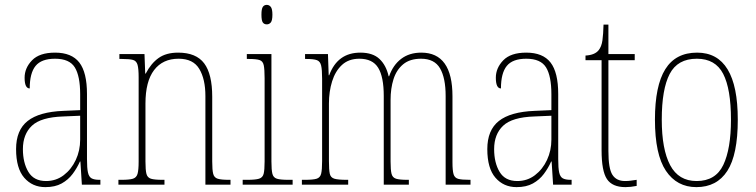

<svg xmlns="http://www.w3.org/2000/svg" viewBox="-20 -758 3101 788"><path d="M166 10Q113 10 79.5 -28.5Q46 -67 46 -146Q46 -224 93.5 -261.5Q141 -299 240 -303L309 -306V-371Q309 -446 287 -481.5Q265 -517 206 -517Q150 -517 126 -487.5Q102 -458 102 -395Q81 -395 81 -439Q81 -479 111.5 -510.5Q142 -542 206 -542Q274 -542 305.5 -501.5Q337 -461 337 -372V-105Q337 -68 341 -50Q345 -32 356 -26Q367 -20 388 -20H392V0H316L310 -95H308Q296 -68 278 -44Q260 -20 233 -5Q206 10 166 10ZM169 -15Q210 -15 241.5 -39Q273 -63 291 -101.5Q309 -140 309 -185V-283L239 -280Q148 -277 111 -242Q74 -207 74 -146Q74 -90 96.5 -52.5Q119 -15 169 -15Z M466 0V-20H479Q511 -20 525.5 -24.5Q540 -29 544.5 -44.5Q549 -60 549 -95V-441Q549 -476 544.5 -492Q540 -508 526 -512Q512 -516 482 -516H470V-536H573L576 -456H578Q600 -498 631 -520Q662 -542 711 -542Q785 -542 818 -498Q851 -454 851 -361V-95Q851 -60 855 -44.5Q859 -29 873.5 -24.5Q888 -20 919 -20H926V0H823V-364Q823 -433 798 -475Q773 -517 713 -517Q648 -517 612.5 -470.5Q577 -424 577 -333V-95Q577 -60 581 -44.5Q585 -29 599.5 -24.5Q614 -20 646 -20H655V0Z M1075 -658Q1064 -658 1058.5 -666Q1053 -674 1053 -698Q1053 -721 1058.5 -729.5Q1064 -738 1075 -738Q1085 -738 1091.5 -729.5Q1098 -721 1098 -698Q1098 -674 1091.5 -666Q1085 -658 1075 -658ZM976 0V-20H996Q1028 -20 1043 -24.5Q1058 -29 1062 -44.5Q1066 -60 1066 -95V-437Q1066 -473 1062.5 -490Q1059 -507 1045.5 -511.5Q1032 -516 1002 -516H993V-536H1094V-95Q1094 -60 1098 -44.5Q1102 -29 1116.5 -24.5Q1131 -20 1163 -20H1181V0Z M1219 0V-20H1232Q1265 -20 1279.5 -24.5Q1294 -29 1298 -45Q1302 -61 1302 -97V-435Q1302 -472 1298 -489Q1294 -506 1281 -511Q1268 -516 1238 -516H1232V-536H1326L1329 -449H1331Q1365 -542 1459 -542Q1510 -542 1537.5 -516Q1565 -490 1575 -445H1577Q1593 -491 1626.5 -516.5Q1660 -542 1709 -542Q1837 -542 1837 -363V-92Q1837 -58 1841.5 -43Q1846 -28 1860.5 -24Q1875 -20 1907 -20H1911V0H1809V-364Q1809 -438 1786 -477.5Q1763 -517 1708 -517Q1662 -517 1634.5 -494Q1607 -471 1595 -433Q1583 -395 1583 -348V-95Q1583 -60 1587 -44.5Q1591 -29 1605.5 -24.5Q1620 -20 1651 -20H1658V0H1555V-364Q1555 -443 1532 -480Q1509 -517 1455 -517Q1411 -517 1383.5 -491.5Q1356 -466 1343 -424Q1330 -382 1330 -333V-97Q1330 -61 1333.5 -45Q1337 -29 1352.5 -24.5Q1368 -20 1402 -20H1409V0Z M2100 10Q2047 10 2013.5 -28.5Q1980 -67 1980 -146Q1980 -224 2027.5 -261.5Q2075 -299 2174 -303L2243 -306V-371Q2243 -446 2221 -481.5Q2199 -517 2140 -517Q2084 -517 2060 -487.5Q2036 -458 2036 -395Q2015 -395 2015 -439Q2015 -479 2045.5 -510.5Q2076 -542 2140 -542Q2208 -542 2239.5 -501.5Q2271 -461 2271 -372V-105Q2271 -68 2275 -50Q2279 -32 2290 -26Q2301 -20 2322 -20H2326V0H2250L2244 -95H2242Q2230 -68 2212 -44Q2194 -20 2167 -5Q2140 10 2100 10ZM2103 -15Q2144 -15 2175.5 -39Q2207 -63 2225 -101.5Q2243 -140 2243 -185V-283L2173 -280Q2082 -277 2045 -242Q2008 -207 2008 -146Q2008 -90 2030.5 -52.5Q2053 -15 2103 -15Z M2547 10Q2493 10 2471 -23Q2449 -56 2449 -141V-511H2383V-530Q2421 -532 2437 -552Q2449 -567 2452.5 -592.5Q2456 -618 2457 -657H2477V-536H2585V-511H2477V-138Q2477 -66 2493.5 -40.5Q2510 -15 2545 -15Q2558 -15 2568.5 -16.5Q2579 -18 2593 -20V5Q2568 10 2547 10Z M2838 10Q2758 10 2713 -57Q2668 -124 2668 -267Q2668 -406 2710.5 -474Q2753 -542 2841 -542Q3008 -542 3008 -267Q3008 -123 2965 -56.5Q2922 10 2838 10ZM2839 -15Q2917 -15 2948.5 -81Q2980 -147 2980 -267Q2980 -393 2948 -455Q2916 -517 2840 -517Q2761 -517 2728.5 -454.5Q2696 -392 2696 -267Q2696 -145 2730.5 -80Q2765 -15 2839 -15Z"/></svg>

Font: Noto Serif Condensed Thin
Style: Regular
Weight: 100
Width: 3
Designer: Monotype Design Team
Foundry: Monotype Imaging Inc.
Version: Version 2.013; ttfautohint (v1.8.4.7-5d5b)